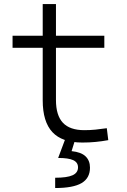

<svg xmlns="http://www.w3.org/2000/svg" viewBox="-20 -694 626 948"><path d="M386.7 9.8Q286.6 9.8 238.8 -41.5Q190.9 -92.8 190.9 -198.7V-458H42V-517.6H190.9V-673.8H256.3V-517.6H495.1V-458H256.3V-200.2Q256.3 -124.5 290.5 -87.9Q324.7 -51.3 396.5 -51.3Q424.8 -51.3 451.4 -54Q478 -56.6 507.3 -61L514.6 -2Q481.9 3.9 451.7 6.8Q421.4 9.8 386.7 9.8ZM252.4 234.4V183.6Q311 183.6 338.1 171.4Q365.2 159.2 365.2 132.3Q365.2 107.9 341.8 96.9Q318.4 85.9 267.1 85.9L305.7 -17.1L350.6 -2.9L333.5 52.2Q380.9 57.1 402.6 78.1Q424.3 99.1 424.3 133.8Q424.3 185.5 382.8 210Q341.3 234.4 252.4 234.4Z"/></svg>

Font: CaskaydiaCove NFP Light
Style: Regular
Weight: 300
Designer: Aaron Bell
Foundry: Saja Typeworks
Version: Version 2111.001; VTT 6.35;Nerd Fonts 3.1.1